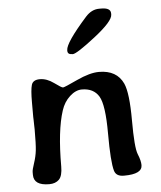

<svg xmlns="http://www.w3.org/2000/svg" viewBox="-52 -777 674 803"><g transform="rotate(-5 285.5 -375.5)"><path d="M442.4 -708.5V-703.6Q442.4 -675.8 363.3 -614.3Q284.2 -552.7 267.6 -552.7L264.6 -553.2Q246.1 -553.2 246.1 -568.8V-571.3Q246.1 -602.1 336.9 -704.1Q362.3 -732.4 394 -732.4H402.8Q442.4 -732.4 442.4 -708.5ZM122.6 -19.5Q57.6 -19.5 57.6 -64.5V-76.2Q57.6 -85.9 66.7 -112.8Q75.7 -139.6 78.6 -165.3Q81.5 -190.9 81.5 -253.9L81.1 -267.1Q80.6 -280.3 80.6 -292.5L80.1 -305.2Q80.1 -305.2 80.1 -368.2Q80.1 -418.9 86.2 -439.7Q92.3 -460.4 121.3 -460.4Q150.4 -460.4 179.7 -439Q209 -417.5 215.1 -417.5Q221.2 -417.5 276.4 -443.4Q332 -469.2 370.1 -469.2Q444.8 -469.2 471.7 -411.1Q490.2 -370.1 490.2 -255.4Q490.2 -140.6 502 -112.3Q513.7 -84 513.7 -65.4Q513.7 -27.8 438 -27.8Q437 -27.8 436 -27.8Q404.3 -27.8 397 -51.8Q385.7 -89.8 385.7 -209.7Q385.7 -329.6 363.8 -366Q341.8 -402.3 292.5 -402.3Q266.6 -402.3 241.7 -379.6Q216.8 -356.9 205.6 -321.8Q178.7 -239.7 178.7 -88.9Q178.7 -49.3 163.8 -34.4Q148.9 -19.5 122.6 -19.5Z"/></g></svg>

Font: Averia Gruesa Libre
Style: Regular
Weight: 400
Italic angle: -1.70001°
Version: Version 1.002